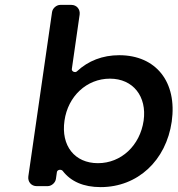

<svg xmlns="http://www.w3.org/2000/svg" viewBox="-20 -762 727 786"><path d="M468 -536C400 -536 341 -513 295 -470C288 -463 273 -469 274 -479L306 -702C309 -724 294 -742 272 -742H227C211 -742 195 -728 193 -712L96 -40C93 -18 108 0 130 0H175C191 0 207 -14 209 -30L213 -58C215 -68 231 -70 237 -62C270 -19 322 4 392 4C544 4 660 -105 683 -264C706 -426 619 -536 468 -536ZM381 -94C286 -94 229 -165 244 -268C258 -368 335 -440 430 -440C525 -440 582 -367 568 -268C553 -166 476 -94 381 -94Z"/></svg>

Font: Trueno
Style: RoundIt
Weight: 400
Designer: Julieta Ulanovsky, Jasper
Foundry: Julieta Ulanovsky, Cannot Into Space Fonts
Version: Version 3.001